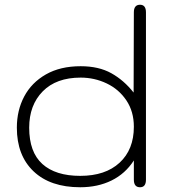

<svg xmlns="http://www.w3.org/2000/svg" viewBox="-20 -779 716 809"><path d="M51 -241Q51 -314 82 -372.5Q113 -431 173.5 -465.5Q234 -500 320 -500Q396 -500 449 -470.5Q502 -441 543 -389L544 -727Q544 -759 570 -759Q595 -759 595 -727V-22Q595 10 570 10Q544 10 544 -22V-103Q508 -47 450 -18.5Q392 10 318 10Q192 10 121.5 -57Q51 -124 51 -241ZM544 -245Q544 -309 512.5 -356Q481 -403 429.5 -427.5Q378 -452 320 -452Q217 -452 160 -394Q103 -336 103 -241Q103 -138 158.5 -88Q214 -38 318 -38Q424 -38 484 -93.5Q544 -149 544 -245Z"/></svg>

Font: Kodchasan ExtraLight
Style: Regular
Weight: 275
Version: Version 1.000; ttfautohint (v1.6)